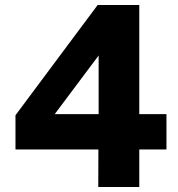

<svg xmlns="http://www.w3.org/2000/svg" viewBox="-20 -743 709 763"><path d="M368 -723H533.5V-289.5H641.5V-149H533.5V0H370.5L371 -149H41.5V-285ZM197.5 -289.5H372V-522.5Z"/></svg>

Font: Public Sans ExtraBold
Style: Regular
Weight: 800
Designer: The Public Sans Project Authors: Dan O. Williams and USWDS (Libre Franklin designed by Pablo Impallari and Rodrigo Fuenz
Version: Version 1.007